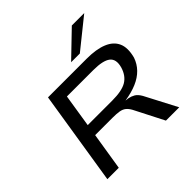

<svg xmlns="http://www.w3.org/2000/svg" viewBox="-232 -1150 1356 1356"><g transform="rotate(-45 446.0 -472.5)"><path d="M87 0 199 -705H586Q681 -705 742 -680Q803 -655 825.5 -604.5Q848 -554 827 -474Q811 -427 777 -392Q743 -357 691.5 -335Q640 -313 570 -302L578 -301L596 -299Q621 -294 641.5 -282Q662 -270 680 -239L805 0H672L559 -221Q545 -246 528.5 -259Q512 -272 486.5 -276.5Q461 -281 418 -281H246L201 0ZM259 -368H503Q601 -368 648 -396.5Q695 -425 714 -488Q733 -556 695.5 -585.5Q658 -615 561 -615H298ZM490 -765 677 -945H801L577 -765Z"/></g></svg>

Font: Nunito Sans 7pt Expanded Medium
Style: Italic
Weight: 500
Width: 7
Italic angle: -9°
Designer: Vernon Adams
Foundry: Vernon Adams
Version: Version 3.101;gftools[0.9.27]